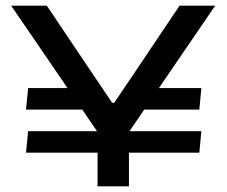

<svg xmlns="http://www.w3.org/2000/svg" viewBox="-20 -659 802 679"><path d="M438.5 -271.5 460 -347.5H692L685 -271.5ZM79.5 -195H692L685 -119H72ZM306 -347.5 327.5 -271.5H72L79.5 -347.5ZM332 -182 19.5 -639H145.5L310.5 -393.5L376.5 -295.5H384L449.5 -392.5L615 -639H741L429 -182ZM325 0V-276.5H436V0Z"/></svg>

Font: Anek Latin Expanded Medium
Style: Regular
Weight: 500
Width: 7
Designer: Yesha Goshar
Foundry: Ek Type
Version: Version 1.003